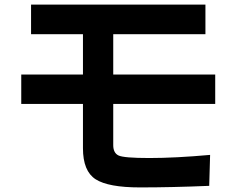

<svg xmlns="http://www.w3.org/2000/svg" viewBox="-20 -775 1040 842"><path d="M73.2 -319.3V-448.2H343.8V-625H116.2V-754.9H880.9V-625H476.6V-448.2H923.8V-319.3H476.6V-138.7Q476.6 -104.5 499.5 -93.3Q522.5 -82 635.3 -82Q748 -82 901.4 -95.7L897.5 40Q733.4 46.9 594.2 46.9Q455.1 46.9 399.4 11.2Q343.8 -24.4 343.8 -125V-319.3Z"/></svg>

Font: GenEi M Gothic v2 Bold
Style: Regular
Weight: 700
Version: Version 2.0